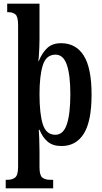

<svg xmlns="http://www.w3.org/2000/svg" viewBox="-20 -780 555 1040"><path d="M11 240V194H20Q47 194 62.5 181Q78 168 78 123V-644Q78 -690 63.5 -702Q49 -714 26 -714H19V-760H194V-571Q194 -551 193 -525Q192 -499 190.5 -477.5Q189 -456 188 -449H190Q208 -494 236 -520Q264 -546 311 -546Q391 -546 433.5 -479Q476 -412 476 -268Q476 -123 434 -56Q392 11 313 11Q267 11 239 -12Q211 -35 194 -77H190Q191 -65 192.5 -31Q194 3 194 42V126Q194 170 209.5 182Q225 194 252 194H268V240ZM280 -50Q323 -50 342 -106.5Q361 -163 361 -270Q361 -374 342 -429Q323 -484 281 -484Q230 -484 212 -427Q194 -370 194 -270Q194 -163 212 -106.5Q230 -50 280 -50Z"/></svg>

Font: Noto Serif Ethiopic ExtraCondensed SemiBold
Style: Regular
Weight: 600
Width: 2
Designer: Monotype Design Team
Foundry: Monotype Imaging Inc.
Version: Version 2.102; ttfautohint (v1.8.4.7-5d5b)